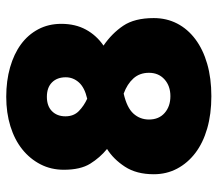

<svg xmlns="http://www.w3.org/2000/svg" viewBox="-60 -604 681 600"><g transform="rotate(-90 280.0 -303.5)"><path d="M50 -444Q50 -484 67 -517Q84 -550 114 -574Q144 -598 186 -611Q228 -624 278 -624Q328 -624 370 -612Q412 -600 442 -578Q472 -556 489 -524Q506 -492 506 -452Q506 -408 488 -375Q470 -342 438 -320Q476 -294 500 -258.5Q524 -223 524 -163Q524 -123 507 -90Q490 -57 458 -33Q426 -9 381 4Q336 17 280 17Q224 17 179 4Q134 -9 102.5 -33Q71 -57 53.5 -90Q36 -123 36 -163Q36 -217 59.5 -253Q83 -289 115 -309Q88 -331 69 -361.5Q50 -392 50 -444ZM207 -178Q207 -147 227.5 -129Q248 -111 280 -111Q312 -111 332.5 -129.5Q353 -148 353 -178Q353 -207 335.5 -226.5Q318 -246 288 -257Q244 -247 225.5 -226.5Q207 -206 207 -178ZM339 -438Q339 -465 323 -481Q307 -497 278 -497Q249 -497 233 -481Q217 -465 217 -439Q217 -413 233.5 -397Q250 -381 272 -371Q307 -379 323 -397Q339 -415 339 -438Z"/></g></svg>

Font: Baloo Bhaijaan
Style: Regular
Weight: 400
Designer: Devika Bhansali and Ek Type
Foundry: Ek Type
Version: Version 1.443;PS 1.000;hotconv 16.6.51;makeotf.lib2.5.65220;